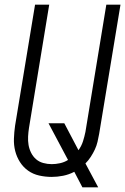

<svg xmlns="http://www.w3.org/2000/svg" viewBox="-20 -755 540 827"><path d="M335 52 300 -15Q277 -3 252 2Q227 7 203 7Q175 7 148.5 1Q122 -5 101 -20Q80 -35 66 -57Q52 -79 45.5 -104.5Q39 -130 40 -158Q41 -186 45 -214L131 -735H192L105 -205Q102 -186 101 -167Q100 -148 103 -130.5Q106 -113 114 -97Q122 -81 135 -69.5Q148 -58 166 -53Q184 -48 203 -48Q220 -48 238.5 -52Q257 -56 273 -66L189 -224H257L318 -108Q331 -126 337.5 -146.5Q344 -167 348 -187L438 -735H499L407 -178Q404 -161 400 -144Q396 -127 388.5 -111Q381 -95 371 -79.5Q361 -64 348 -51L403 52Z"/></svg>

Font: Iosevka Light
Style: Italic
Weight: 300
Italic angle: -9°
Monospace: yes
Designer: Belleve Invis
Foundry: Belleve Invis
Version: Version 32.5.0; ttfautohint (v1.8.4)